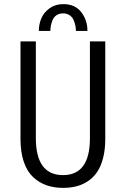

<svg xmlns="http://www.w3.org/2000/svg" viewBox="-20 -901 610 932"><path d="M168.5 -751Q168.5 -783.5 180.8 -812.2Q193 -841 220.8 -861Q248.5 -881 287.5 -881Q344.5 -881 374.5 -842Q404.5 -803 404.5 -751H348.5Q348.5 -762.5 346.2 -775Q344 -787.5 338 -802.2Q332 -817 318.8 -826.5Q305.5 -836 286.5 -836Q267 -836 253.8 -826.8Q240.5 -817.5 234.8 -802.5Q229 -787.5 226.8 -775.2Q224.5 -763 224.5 -751ZM286 11Q241.5 11 205.5 -1.8Q169.5 -14.5 140.5 -41.5Q111.5 -68.5 95.5 -115.5Q79.5 -162.5 79.5 -227V-700H154V-231Q154 -51 286 -51Q416.5 -51 416.5 -230V-700H491V-227Q491 -175 480.5 -134.2Q470 -93.5 451.8 -66.5Q433.5 -39.5 407.5 -22Q381.5 -4.5 351.5 3.2Q321.5 11 286 11Z"/></svg>

Font: League Mono Narrow Light
Style: Regular
Weight: 300
Width: 3
Designer: Tyler Finck
Foundry: The League of Moveable Type / Tyler Finck
Version: Version 2.210